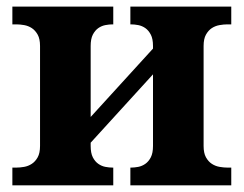

<svg xmlns="http://www.w3.org/2000/svg" viewBox="-20 -556 731 576"><path d="M590.8 -118.2Q590.8 -96.7 597.9 -84Q605 -71.3 615.5 -64.5Q626 -57.6 638.7 -55.4Q651.4 -53.2 662.1 -53.2H673.8V0H371.1V-53.2H373Q383.3 -53.2 394.8 -55.4Q406.2 -57.6 416 -64.5Q425.8 -71.3 432.4 -84Q439 -96.7 439 -118.2V-333L252 -127.9V-118.2Q252 -96.7 258.5 -84Q265.1 -71.3 274.9 -64.5Q284.7 -57.6 296.1 -55.4Q307.6 -53.2 317.9 -53.2H319.8V0H17.1V-53.2H28.8Q40 -53.2 52.5 -55.4Q64.9 -57.6 75.4 -64.5Q85.9 -71.3 93 -84Q100.1 -96.7 100.1 -118.2V-418Q100.1 -439.5 93 -452.1Q85.9 -464.8 75.4 -471.7Q64.9 -478.5 52.5 -480.7Q40 -482.9 28.8 -482.9H17.1V-536.1H319.8V-482.9H317.9Q307.6 -482.9 296.1 -480.7Q284.7 -478.5 274.9 -471.7Q265.1 -464.8 258.5 -452.1Q252 -439.5 252 -418V-205.1L439 -410.2V-418Q439 -439.5 432.4 -452.1Q425.8 -464.8 416 -471.7Q406.2 -478.5 394.8 -480.7Q383.3 -482.9 373 -482.9H371.1V-536.1H673.8V-482.9H662.1Q651.4 -482.9 638.7 -480.7Q626 -478.5 615.5 -471.7Q605 -464.8 597.9 -452.1Q590.8 -439.5 590.8 -418Z"/></svg>

Font: Droids
Style: b
Weight: 700
Foundry: Ascender Corporation
Version: Version 1.00 build 113